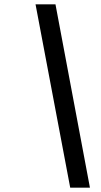

<svg xmlns="http://www.w3.org/2000/svg" viewBox="-20 -757 468 886"><path d="M304 109 144 -737H236L395 109Z"/></svg>

Font: Tomorrow
Style: Italic
Weight: 400
Italic angle: -10°
Designer: Tony de Marco, Monica Rizzolli
Foundry: Just in Type
Version: Version 2.002